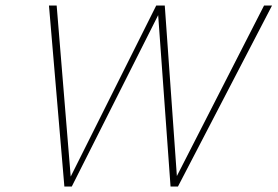

<svg xmlns="http://www.w3.org/2000/svg" viewBox="-20 -678 1009 698"><path d="M969 -658 627 0H600L555 -623L241 0H214L158 -658H186L237 -36L548 -658H579L623 -38L940 -658Z"/></svg>

Font: Ysabeau Extralight
Style: Italic
Weight: 200
Italic angle: -12°
Designer: Christian Thalmann (Catharsis Fonts)
Version: Version 0.003